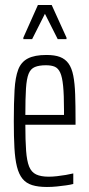

<svg xmlns="http://www.w3.org/2000/svg" viewBox="-20 -737 356 765"><path d="M167 8Q132 8 108 0.5Q84 -7 69.5 -25Q55 -43 47.5 -73Q40 -103 37.5 -147.5Q35 -192 35 -254Q35 -328 38 -378.5Q41 -429 52.5 -459.5Q64 -490 91 -504Q118 -518 165 -518Q198 -518 219 -510Q240 -502 253 -484Q266 -466 272 -435.5Q278 -405 279.5 -361Q281 -317 281 -256V-240H81Q81 -177 84 -136.5Q87 -96 96 -73.5Q105 -51 124 -42Q143 -33 174 -33Q189 -33 207 -35Q225 -37 242.5 -40Q260 -43 272 -46V-4Q261 -1 243.5 1.5Q226 4 206.5 6Q187 8 167 8ZM235 -259V-298Q235 -359 231.5 -394.5Q228 -430 220 -447.5Q212 -465 198.5 -471Q185 -477 163 -477Q136 -477 119 -470Q102 -463 94 -443Q86 -423 83.5 -384Q81 -345 81 -279H255ZM73 -581V-587L131 -717H186L245 -587V-581H210L159 -682L108 -581Z"/></svg>

Font: Saira UltraCondensed Light
Style: Regular
Weight: 300
Width: 1
Designer: Hector Gatti with collaboration of the Omnibus-Type team
Foundry: Omnibus-Type
Version: Version 1.101